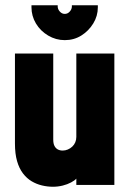

<svg xmlns="http://www.w3.org/2000/svg" viewBox="-20 -705 494 732"><path d="M353 -685H254V-680Q254 -670 246 -661Q238 -652 227 -652Q216 -652 208 -661Q200 -670 200 -680V-685H100V-677Q100 -644 117 -615.5Q134 -587 163.5 -569.5Q193 -552 227 -552Q262 -552 290 -569.5Q318 -587 335.5 -615.5Q353 -644 353 -677ZM271 -24V0H416V-501H271V-183Q271 -172 267 -162.5Q263 -153 255.5 -146Q248 -139 238.5 -135Q229 -131 219 -131Q208 -131 200 -135.5Q192 -140 187.5 -149Q183 -158 183 -173V-501H37V-158Q37 -119 45 -91Q53 -63 67.5 -44Q82 -25 100.5 -14Q119 -3 140 2Q161 7 182 7Q201 7 219 2.5Q237 -2 251 -9.5Q265 -17 271 -24Z"/></svg>

Font: Advent Pro ExtraBold
Style: Regular
Weight: 800
Designer: VivaRado, Andreas Kalpakidis
Foundry: VivaRado, Andreas Kalpakidis
Version: Version 3.000